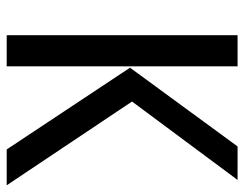

<svg xmlns="http://www.w3.org/2000/svg" viewBox="-98 -631 729 573"><g transform="rotate(90 266.5 -344.5)"><path d="M178 0H85V-689H178ZM283 -374 533 0H426L182 -368L417 -689H517Z"/></g></svg>

Font: Fira Sans Condensed
Style: Regular
Weight: 400
Width: 3
Designer: bBox Type GmbH & Carrois Corporate GbR & Edenspiekermann AG
Foundry: bBox Type GmbH & Carrois Corporate GbR & Edenspiekermann AG
Version: Version 4.301